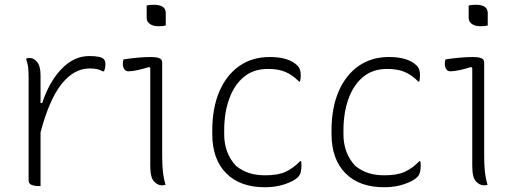

<svg xmlns="http://www.w3.org/2000/svg" viewBox="-20 -775 2190 805"><path d="M150 5H140Q124 5 112 0Q100 -5 100 -18V-442Q100 -477 98 -493Q96 -509 89 -529Q97 -532 105 -532Q122 -532 136 -514.5Q150 -497 150 -459V-343H157Q186 -432 238 -486Q290 -540 354 -540Q404 -540 415 -527Q422 -520 422 -506Q422 -490 416 -476H410Q403 -481 389.5 -484.5Q376 -488 356 -488Q290 -488 238 -422.5Q186 -357 150 -220Z M610 -80V-490L605 -494Q583 -487 559 -481.5Q535 -476 518 -476Q507 -476 501 -485Q495 -494 495 -508Q495 -519 498 -526Q530 -531 560.5 -533.5Q591 -536 613 -536Q633 -536 646.5 -531.5Q660 -527 660 -513V-124Q660 -89 662.5 -60.5Q665 -32 674 0Q670 1 666.5 1.5Q663 2 659 2Q641 2 625.5 -14.5Q610 -31 610 -80ZM595 -752Q607 -755 625 -755Q675 -755 675 -720V-668Q663 -665 645 -665Q622 -665 608.5 -674.5Q595 -684 595 -700Z M1111 -536Q1191 -536 1227 -500Q1235 -492 1238 -482Q1241 -472 1241 -458Q1241 -447 1238 -433H1234Q1206 -461 1176.5 -473.5Q1147 -486 1103 -486Q1043 -486 1002.5 -452.5Q962 -419 941 -360.5Q920 -302 920 -228V-212Q920 -132 970 -79Q997 -58 1026 -49Q1055 -40 1092 -40Q1146 -40 1178 -55Q1210 -70 1238 -99H1242Q1243 -96 1243.5 -92Q1244 -88 1244 -82Q1244 -66 1241 -53.5Q1238 -41 1229 -32Q1213 -16 1175 -3Q1137 10 1093 10Q988 11 929 -48Q870 -107 870 -213V-228Q870 -322 899.5 -391Q929 -460 983 -498Q1037 -536 1111 -536Z M1611 -536Q1691 -536 1727 -500Q1735 -492 1738 -482Q1741 -472 1741 -458Q1741 -447 1738 -433H1734Q1706 -461 1676.5 -473.5Q1647 -486 1603 -486Q1543 -486 1502.5 -452.5Q1462 -419 1441 -360.5Q1420 -302 1420 -228V-212Q1420 -132 1470 -79Q1497 -58 1526 -49Q1555 -40 1592 -40Q1646 -40 1678 -55Q1710 -70 1738 -99H1742Q1743 -96 1743.5 -92Q1744 -88 1744 -82Q1744 -66 1741 -53.5Q1738 -41 1729 -32Q1713 -16 1675 -3Q1637 10 1593 10Q1488 11 1429 -48Q1370 -107 1370 -213V-228Q1370 -322 1399.5 -391Q1429 -460 1483 -498Q1537 -536 1611 -536Z M1960 -80V-490L1955 -494Q1933 -487 1909 -481.5Q1885 -476 1868 -476Q1857 -476 1851 -485Q1845 -494 1845 -508Q1845 -519 1848 -526Q1880 -531 1910.5 -533.5Q1941 -536 1963 -536Q1983 -536 1996.5 -531.5Q2010 -527 2010 -513V-124Q2010 -89 2012.5 -60.5Q2015 -32 2024 0Q2020 1 2016.5 1.5Q2013 2 2009 2Q1991 2 1975.5 -14.5Q1960 -31 1960 -80ZM1945 -752Q1957 -755 1975 -755Q2025 -755 2025 -720V-668Q2013 -665 1995 -665Q1972 -665 1958.5 -674.5Q1945 -684 1945 -700Z"/></svg>

Font: Recursive Sn Csl St Lt
Style: Regular
Weight: 300
Version: Version 1.079;hotconv 1.0.112;makeotfexe 2.5.65598; ttfautoh